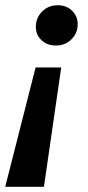

<svg xmlns="http://www.w3.org/2000/svg" viewBox="-39 -560 337 734"><path d="M-19 154 97 -302H195L129 154ZM175 -386Q141 -386 119.5 -406.5Q98 -427 98 -457Q98 -492 122 -516Q146 -540 182 -540Q215 -540 236.5 -519Q258 -498 258 -468Q258 -433 234 -409.5Q210 -386 175 -386Z"/></svg>

Font: Montserrat SemiBold
Style: Italic
Weight: 600
Italic angle: -11.3°
Designer: Julieta Ulanovsky
Foundry: Julieta Ulanovsky
Version: Version 9.000; ttfautohint (v1.8.4.7-5d5b)